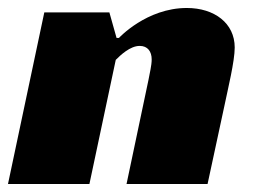

<svg xmlns="http://www.w3.org/2000/svg" viewBox="-30 -461 636 481"><path d="M262 -366 244 -430H81L-10 0H194L260 -311C272 -323 296 -346 320 -346C340 -346 350 -332 350 -312C350 -297 345 -278 342 -261L287 0H490L532 -195C541 -239 558 -307 558 -342C558 -403 507 -441 438 -441C337 -441 268 -366 268 -366Z"/></svg>

Font: Racing Sans One
Style: Regular
Weight: 400
Designer: Pablo Impallari, Rodrigo Fuenzalida
Foundry: Pablo Impallari, Rodrigo Fuenzalida
Version: Version 1.001